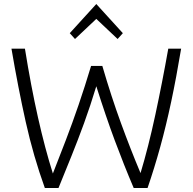

<svg xmlns="http://www.w3.org/2000/svg" viewBox="-20 -935 959 955"><path d="M203 0Q146 -158 108 -328.5Q70 -499 37 -693H104Q134 -506 169 -350.5Q204 -195 243 -72Q276 -156 308 -239.5Q340 -323 371 -413.5Q402 -504 433 -607H489Q533 -456 581 -324.5Q629 -193 679 -74Q718 -203 752.5 -363.5Q787 -524 817 -693H881Q857 -549 831.5 -429Q806 -309 777 -204Q748 -99 714 0H645Q596 -115 551 -236Q506 -357 459 -506Q429 -407 398 -322Q367 -237 335.5 -159Q304 -81 271 0ZM353 -741 327 -770 459 -915 591 -770 565 -741 459 -841Z"/></svg>

Font: Ubuntu Sans Light
Style: Regular
Weight: 300
Designer: Dalton Maag Ltd
Foundry: Dalton Maag Ltd
Version: Version 1.006; ttfautohint (v1.8.4.7-5d5b)